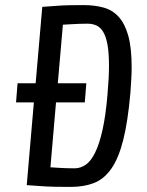

<svg xmlns="http://www.w3.org/2000/svg" viewBox="-20 -727 576 754"><path d="M492 -361Q482 -249 464 -177.5Q446 -106 417.5 -65Q389 -24 349.5 -8.5Q310 7 258 7Q229 7 198.5 6.5Q168 6 142 4Q112 2 85 0L113 -325H43L49 -400H120L146 -700Q173 -702 201 -704Q225 -706 253.5 -706.5Q282 -707 308 -707Q351 -707 386 -697.5Q421 -688 445.5 -661.5Q470 -635 483.5 -587.5Q497 -540 497 -463Q497 -440 495.5 -415Q494 -390 492 -361ZM402 -354Q408 -422 408 -468Q408 -520 402 -552.5Q396 -585 384.5 -603Q373 -621 357.5 -627.5Q342 -634 324 -634Q310 -634 293.5 -633.5Q277 -633 262 -632Q244 -631 227 -630L207 -400H319L313 -325H200L178 -70Q193 -69 210 -68Q224 -67 240.5 -66.5Q257 -66 273 -66Q296 -66 316.5 -80Q337 -94 353.5 -127.5Q370 -161 382.5 -216.5Q395 -272 402 -354Z"/></svg>

Font: Share
Style: Italic
Weight: 400
Version: Version 1.002